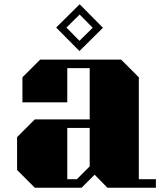

<svg xmlns="http://www.w3.org/2000/svg" viewBox="-20 -879 770 899"><path d="M143 0H362L423 -61L483 0H710V-40H630V-517L547 -600H168L85 -517V-400H295V-560H400V-320H143L60 -237V-83ZM295 -280H400V-100L340 -40H295ZM352 -640 462 -749 353 -859 243 -750ZM291 -750 353 -811 414 -749 352 -688Z"/></svg>

Font: Kumar One
Style: Regular
Weight: 400
Designer: Parimal Parmar
Foundry: Indian Type Foundry
Version: Version 1.000;PS 1.000;hotconv 1.0.88;makeotf.lib2.5.647800